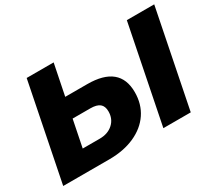

<svg xmlns="http://www.w3.org/2000/svg" viewBox="-130 -951 1343 1202"><g transform="rotate(-30 541.5 -350.0)"><path d="M470 -477Q703 -477 703 -285Q703 -199 660 -135Q617 -71 538 -35.5Q459 0 354 0H21L161 -700H356L311 -477ZM367 -142Q426 -142 463 -175.5Q500 -209 500 -263Q500 -301 478.5 -318.5Q457 -336 411 -336H283L244 -142ZM745 0 885 -700H1083L943 0Z"/></g></svg>

Font: Montserrat ExtraBold
Style: Italic
Weight: 800
Italic angle: -11.3°
Designer: Julieta Ulanovsky
Foundry: Julieta Ulanovsky
Version: Version 9.000; ttfautohint (v1.8.4.7-5d5b)